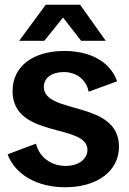

<svg xmlns="http://www.w3.org/2000/svg" viewBox="-20 -775 546 810"><path d="M255 15C391 15 482 -54 482 -156C482 -353 167 -291 165 -407C164 -446 198 -471 249 -471C303 -471 345 -438 354 -388L474 -432C446 -513 363 -560 252 -560C120 -560 33 -496 33 -391C33 -189 347 -256 349 -143C349 -106 314 -75 257 -75C193 -75 144 -115 132 -169L12 -124C44 -38 137 15 255 15ZM61 -603H167L246 -701L322 -603H426L318 -755H173Z"/></svg>

Font: Ronzino
Style: Bold
Weight: 700
Designer: Nunzio Mazzaferro
Foundry: Collletttivo
Version: Version 1.000;Glyphs 3.3 (3337)